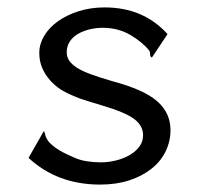

<svg xmlns="http://www.w3.org/2000/svg" viewBox="-20 -488 540 518"><path d="M432 -396 390 -333Q385 -334 385 -341Q385 -348 383 -351Q365 -374 332 -393.5Q299 -413 257 -413Q238 -413 220.5 -408.5Q203 -404 189.5 -396Q176 -388 168 -375.5Q160 -363 160 -347Q160 -335 166 -325.5Q172 -316 185 -307Q198 -298 221.5 -289Q245 -280 283 -269Q369 -246 404.5 -214.5Q440 -183 440 -137Q440 -107 427 -80Q414 -53 389 -33Q364 -13 329 -1.5Q294 10 250 10Q135 10 57 -62L98 -134Q101 -131 102 -124.5Q103 -118 109 -109Q115 -100 131 -88.5Q147 -77 180 -63Q195 -56 214 -53Q233 -50 252 -50Q272 -50 292.5 -55Q313 -60 329.5 -69.5Q346 -79 356 -92.5Q366 -106 366 -123Q366 -149 342 -167Q318 -185 254 -204Q210 -217 196 -222Q160 -236 144 -246.5Q128 -257 115 -271.5Q102 -286 94 -304.5Q86 -323 86 -345Q86 -369 99 -391Q112 -413 135.5 -430Q159 -447 191.5 -457.5Q224 -468 262 -468Q367 -468 432 -396Z"/></svg>

Font: InconsolataGo
Style: Regular
Weight: 400
Designer: Raph Levien, Kirill Tkachev
Foundry: Cyreal
Version: Version 1.013